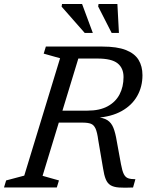

<svg xmlns="http://www.w3.org/2000/svg" viewBox="-38 -916 733 938"><path d="M389.5 -375.5Q449 -375.5 488 -396.8Q527 -418 546.2 -455Q565.5 -492 565.5 -539.5Q565.5 -583.5 536.2 -606.8Q507 -630 438.5 -630H294L313 -688.5H463Q533.5 -688.5 576.5 -671.8Q619.5 -655 638.8 -623.8Q658 -592.5 658 -548.5Q658 -492 632.2 -446.8Q606.5 -401.5 556.5 -373.5Q506.5 -345.5 433.5 -340.5V-344Q467.5 -341 486.8 -328.8Q506 -316.5 516 -291.5Q526 -266.5 532.5 -226L553 -114Q559 -81 567 -65.2Q575 -49.5 588.5 -45Q602 -40.5 623.5 -40.5L612 0Q569.5 2 543 0Q516.5 -2 501.5 -11.5Q486.5 -21 478.5 -40.8Q470.5 -60.5 465.5 -93.5L442 -231.5Q437 -269.5 428.8 -287.8Q420.5 -306 405.8 -311.5Q391 -317 365 -317H199.5L217 -375.5ZM170 -57 250 -34.5 239.5 0H-18.5L-8 -34.5L80.5 -58L255.5 -631.5L175.5 -654L186 -688.5H362.5ZM415.5 -755H376L263 -883.5L265 -896.5H363ZM543 -755H507.5L441.5 -884.5L443.5 -896.5H535.5Z"/></svg>

Font: Newsreader 12pt
Style: Italic
Weight: 400
Italic angle: -17°
Version: Version 1.003